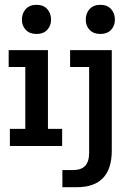

<svg xmlns="http://www.w3.org/2000/svg" viewBox="-20 -606 554 797"><path d="M21 0V-71H85V-328H16V-398H179V-71H238V0ZM132 -465Q103 -465 87 -482Q71 -499 71 -524Q71 -551 87 -568.5Q103 -586 132 -586Q160 -586 176 -568.5Q192 -551 192 -524Q192 -499 176 -482Q160 -465 132 -465ZM239 171V100H282Q317 100 333.5 82.5Q350 65 350 28V-328H271V-398H444V19Q444 95 407.5 133Q371 171 300 171ZM397 -465Q368 -465 352 -482Q336 -499 336 -524Q336 -551 352 -568.5Q368 -586 397 -586Q425 -586 441 -568.5Q457 -551 457 -524Q457 -499 441 -482Q425 -465 397 -465Z"/></svg>

Font: Rokkitt Medium
Style: Regular
Weight: 500
Version: Version 3.103